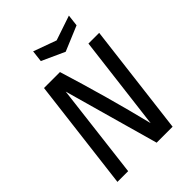

<svg xmlns="http://www.w3.org/2000/svg" viewBox="-240 -952 1063 1063"><g transform="rotate(-45 291.0 -420.5)"><path d="M190 -556 123 0H39L119 -655H244Q332 -371 399 -100L467 -655H551L471 0H346ZM355 -792 500 -841 492 -773 346 -712 212 -773 220 -841Z"/></g></svg>

Font: Ropa Sans
Style: Italic
Weight: 400
Version: Version 1.100